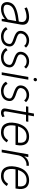

<svg xmlns="http://www.w3.org/2000/svg" viewBox="1572 -2342 784 3969"><g transform="rotate(90 1964.5 -357.0)"><path d="M329.1 -565.9Q367.7 -565.9 398.4 -557.1Q429.2 -548.3 452.9 -529.5Q476.6 -510.7 486.1 -476.6Q495.6 -442.4 487.8 -396L417 0H369.1L373 -64.9Q279.8 15.1 161.1 15.1Q82.5 15.1 48.1 -29.5Q13.7 -74.2 24.9 -141.1Q35.6 -202.1 76.4 -242.9Q117.2 -283.7 201.9 -311.3Q286.6 -338.9 424.8 -353L431.2 -389.2Q442.4 -450.2 411.1 -481.2Q379.9 -512.2 324.2 -512.2Q279.8 -512.2 230.7 -499Q181.6 -485.8 150.9 -470.2L131.8 -518.1Q167 -538.1 223.9 -552Q280.8 -565.9 329.1 -565.9ZM80.1 -132.8Q70.3 -81.1 95 -59.1Q119.6 -37.1 182.1 -37.1Q227.5 -37.1 281.5 -60.8Q335.4 -84.5 383.8 -127.9L415 -298.8Q351.1 -290.5 306.6 -282.5Q262.2 -274.4 219.2 -261.5Q176.3 -248.5 149.4 -231.7Q122.6 -214.8 104 -189.9Q85.4 -165 80.1 -132.8Z M963.9 -502 927.7 -463.9Q892.1 -514.2 815.9 -514.2Q765.1 -514.2 723.6 -486.3Q682.1 -458.5 672.9 -403.8Q668.9 -382.3 676.8 -365.5Q684.6 -348.6 700.7 -337.6Q716.8 -326.7 738.5 -317.9Q760.3 -309.1 784.9 -301Q809.6 -293 833.7 -284.2Q857.9 -275.4 879.2 -262.5Q900.4 -249.5 915.5 -232.9Q930.7 -216.3 937 -191.2Q943.4 -166 937.5 -133.8Q931.6 -101.1 917 -75.4Q902.3 -49.8 882.1 -33Q861.8 -16.1 835.9 -5.1Q810.1 5.9 783.2 10.5Q756.3 15.1 726.6 15.1Q670.4 15.1 615.5 -13.9Q560.5 -43 540.5 -88.9L585.9 -121.1Q596.7 -97.7 615.2 -80.3Q633.8 -63 654.8 -54.2Q675.8 -45.4 694.3 -41.3Q712.9 -37.1 729.5 -37.1Q797.4 -37.1 837.6 -66.4Q877.9 -95.7 885.7 -140.1Q890.1 -163.1 886.5 -178.7Q882.8 -194.3 865.7 -206.1Q848.6 -217.8 836.9 -223.1Q825.2 -228.5 793.9 -239.3Q769.5 -248 756.8 -252.9Q740.7 -258.8 728.3 -263.9Q715.8 -269 701.9 -275.6Q688 -282.2 678.2 -288.6Q668.5 -294.9 657.7 -303Q647 -311 640.9 -319.6Q634.8 -328.1 628.2 -338.9Q621.6 -349.6 619.9 -361.1Q618.2 -372.6 616.9 -387Q615.7 -401.4 619.6 -417Q628.4 -464.4 659.4 -499.3Q690.4 -534.2 730.7 -550.5Q771 -566.9 814.9 -566.9Q906.7 -566.9 963.9 -502Z M1396.5 -502 1360.4 -463.9Q1324.7 -514.2 1248.5 -514.2Q1197.8 -514.2 1156.2 -486.3Q1114.7 -458.5 1105.5 -403.8Q1101.6 -382.3 1109.4 -365.5Q1117.2 -348.6 1133.3 -337.6Q1149.4 -326.7 1171.1 -317.9Q1192.9 -309.1 1217.5 -301Q1242.2 -293 1266.4 -284.2Q1290.5 -275.4 1311.8 -262.5Q1333 -249.5 1348.1 -232.9Q1363.3 -216.3 1369.6 -191.2Q1376 -166 1370.1 -133.8Q1364.3 -101.1 1349.6 -75.4Q1335 -49.8 1314.7 -33Q1294.4 -16.1 1268.6 -5.1Q1242.7 5.9 1215.8 10.5Q1189 15.1 1159.2 15.1Q1103 15.1 1048.1 -13.9Q993.2 -43 973.1 -88.9L1018.6 -121.1Q1029.3 -97.7 1047.9 -80.3Q1066.4 -63 1087.4 -54.2Q1108.4 -45.4 1127 -41.3Q1145.5 -37.1 1162.1 -37.1Q1230 -37.1 1270.3 -66.4Q1310.5 -95.7 1318.4 -140.1Q1322.8 -163.1 1319.1 -178.7Q1315.4 -194.3 1298.3 -206.1Q1281.2 -217.8 1269.5 -223.1Q1257.8 -228.5 1226.6 -239.3Q1202.1 -248 1189.5 -252.9Q1173.3 -258.8 1160.9 -263.9Q1148.4 -269 1134.5 -275.6Q1120.6 -282.2 1110.8 -288.6Q1101.1 -294.9 1090.3 -303Q1079.6 -311 1073.5 -319.6Q1067.4 -328.1 1060.8 -338.9Q1054.2 -349.6 1052.5 -361.1Q1050.8 -372.6 1049.6 -387Q1048.3 -401.4 1052.2 -417Q1061 -464.4 1092 -499.3Q1123 -534.2 1163.3 -550.5Q1203.6 -566.9 1247.6 -566.9Q1339.4 -566.9 1396.5 -502Z M1627.9 -729Q1644 -729 1653.1 -717.5Q1662.1 -706.1 1659.2 -690.9Q1656.7 -677.2 1646.2 -667.7Q1635.7 -658.2 1623 -658.2Q1606.4 -658.2 1597.2 -669.9Q1587.9 -681.6 1590.8 -698.2Q1592.3 -711.4 1603.3 -720.2Q1614.3 -729 1627.9 -729ZM1529.8 0H1474.1L1570.8 -549.8H1627Z M2091.8 -502 2055.7 -463.9Q2020 -514.2 1943.8 -514.2Q1893.1 -514.2 1851.6 -486.3Q1810.1 -458.5 1800.8 -403.8Q1796.9 -382.3 1804.7 -365.5Q1812.5 -348.6 1828.6 -337.6Q1844.7 -326.7 1866.5 -317.9Q1888.2 -309.1 1912.8 -301Q1937.5 -293 1961.7 -284.2Q1985.8 -275.4 2007.1 -262.5Q2028.3 -249.5 2043.5 -232.9Q2058.6 -216.3 2064.9 -191.2Q2071.3 -166 2065.4 -133.8Q2059.6 -101.1 2044.9 -75.4Q2030.3 -49.8 2010 -33Q1989.7 -16.1 1963.9 -5.1Q1938 5.9 1911.1 10.5Q1884.3 15.1 1854.5 15.1Q1798.3 15.1 1743.4 -13.9Q1688.5 -43 1668.5 -88.9L1713.9 -121.1Q1724.6 -97.7 1743.2 -80.3Q1761.7 -63 1782.7 -54.2Q1803.7 -45.4 1822.3 -41.3Q1840.8 -37.1 1857.4 -37.1Q1925.3 -37.1 1965.6 -66.4Q2005.9 -95.7 2013.7 -140.1Q2018.1 -163.1 2014.4 -178.7Q2010.7 -194.3 1993.7 -206.1Q1976.6 -217.8 1964.8 -223.1Q1953.1 -228.5 1921.9 -239.3Q1897.5 -248 1884.8 -252.9Q1868.7 -258.8 1856.2 -263.9Q1843.8 -269 1829.8 -275.6Q1815.9 -282.2 1806.2 -288.6Q1796.4 -294.9 1785.6 -303Q1774.9 -311 1768.8 -319.6Q1762.7 -328.1 1756.1 -338.9Q1749.5 -349.6 1747.8 -361.1Q1746.1 -372.6 1744.9 -387Q1743.7 -401.4 1747.6 -417Q1756.3 -464.4 1787.4 -499.3Q1818.4 -534.2 1858.6 -550.5Q1898.9 -566.9 1942.9 -566.9Q2034.7 -566.9 2091.8 -502Z M2354 -502 2288.1 -128.9Q2281.2 -93.3 2281.2 -75.2Q2281.2 -57.1 2289.6 -47.6Q2297.9 -38.1 2318.4 -38.1Q2351.6 -38.1 2386.2 -61L2399.9 -13.2Q2354.5 15.1 2313 15.1Q2266.1 15.1 2240.5 -9Q2214.8 -33.2 2224.1 -85L2298.3 -502H2177.2L2185.1 -549.8H2306.2L2327.1 -666H2383.3L2362.3 -549.8H2497.1L2489.3 -502Z M2804.2 -565.9Q2840.8 -565.9 2870.8 -557.6Q2900.9 -549.3 2925.8 -531Q2950.7 -512.7 2964.8 -483.9Q2979 -455.1 2983.9 -414.3Q2988.8 -373.5 2979 -319.8L2973.1 -285.2H2578.1Q2576.2 -277.3 2576.2 -271Q2557.1 -159.7 2591.8 -98.9Q2626.5 -38.1 2717.3 -38.1Q2818.8 -38.1 2877 -131.8L2922.9 -104Q2884.8 -46.9 2835.2 -15.9Q2785.6 15.1 2712.9 15.1Q2596.7 15.1 2546.9 -64.2Q2497.1 -143.6 2522 -284.2Q2532.7 -346.2 2554.2 -395Q2575.7 -443.8 2602.8 -475.6Q2629.9 -507.3 2663.8 -528.1Q2697.8 -548.8 2732.2 -557.4Q2766.6 -565.9 2804.2 -565.9ZM2801.3 -514.2Q2646.5 -514.2 2592.3 -336.9H2927.2Q2953.1 -514.2 2801.3 -514.2Z M3376 -561Q3386.2 -561 3408.7 -559.1L3403.8 -509.8Q3384.3 -512.2 3381.8 -512.2Q3329.1 -512.2 3277.1 -477.1Q3225.1 -441.9 3200.7 -379.9Q3194.8 -366.7 3189.9 -344.2L3189 -337.9L3128.9 0H3072.8L3169.9 -549.8H3226.1L3210.9 -464.8Q3241.2 -511.7 3284.4 -536.4Q3327.6 -561 3376 -561ZM3189 -337.9V-336.9Z M3706.5 -565.9Q3743.2 -565.9 3773.2 -557.6Q3803.2 -549.3 3828.1 -531Q3853 -512.7 3867.2 -483.9Q3881.3 -455.1 3886.2 -414.3Q3891.1 -373.5 3881.3 -319.8L3875.5 -285.2H3480.5Q3478.5 -277.3 3478.5 -271Q3459.5 -159.7 3494.1 -98.9Q3528.8 -38.1 3619.6 -38.1Q3721.2 -38.1 3779.3 -131.8L3825.2 -104Q3787.1 -46.9 3737.5 -15.9Q3688 15.1 3615.2 15.1Q3499 15.1 3449.2 -64.2Q3399.4 -143.6 3424.3 -284.2Q3435.1 -346.2 3456.5 -395Q3478 -443.8 3505.1 -475.6Q3532.2 -507.3 3566.2 -528.1Q3600.1 -548.8 3634.5 -557.4Q3668.9 -565.9 3706.5 -565.9ZM3703.6 -514.2Q3548.8 -514.2 3494.6 -336.9H3829.6Q3855.5 -514.2 3703.6 -514.2Z"/></g></svg>

Font: Stilu Light
Style: Italic
Weight: 300
Italic angle: -10°
Designer: Genilson Lima Santos
Foundry: Genilson Lima Santos
Version: Version 1.200;PS 001.200;hotconv 1.0.88;makeotf.lib2.5.64775